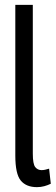

<svg xmlns="http://www.w3.org/2000/svg" viewBox="-20 -760 230 790"><path d="M115 -740V-128Q115 -85 125 -72.5Q135 -60 151 -60Q164 -60 182 -66L189 -4Q177 2 162.5 6Q148 10 132 10Q88 10 65.5 -17Q43 -44 43 -120V-740Z"/></svg>

Font: Georama Condensed
Style: Regular
Weight: 400
Width: 3
Designer: Jean-Baptiste Levee
Foundry: Production Type
Version: Version 1.000